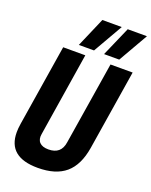

<svg xmlns="http://www.w3.org/2000/svg" viewBox="-170 -1017 880 1117"><g transform="rotate(20 270.5 -458.5)"><path d="M205 10Q20 10 20 -143Q20 -155 21 -167.5Q22 -180 25 -199L105 -700H242L160 -183Q154 -149 171.5 -130.5Q189 -112 227 -112Q305 -112 316 -188L398 -700H535L456 -205Q438 -94 377 -42Q316 10 205 10ZM342 -744 422 -927H541L436 -744ZM186 -744 265 -927H385L280 -744Z"/></g></svg>

Font: Georama SemiCondensed
Style: Bold Italic
Weight: 700
Width: 4
Italic angle: -9°
Designer: Jean-Baptiste Levee
Foundry: Production Type
Version: Version 1.000